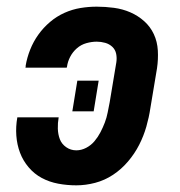

<svg xmlns="http://www.w3.org/2000/svg" viewBox="-20 -548 540 576"><path d="M209 8Q181 8 154.5 3Q128 -2 105.5 -14Q83 -26 66 -46Q49 -66 40 -90Q31 -114 29 -141Q27 -168 32 -196H156Q153 -179 153.5 -162Q154 -145 159.5 -130.5Q165 -116 178.5 -106.5Q192 -97 209 -97Q224 -97 238.5 -104.5Q253 -112 263.5 -124.5Q274 -137 281.5 -151.5Q289 -166 294.5 -180.5Q300 -195 303 -210.5Q306 -226 309 -241L329 -361Q331 -374 328.5 -386.5Q326 -399 317 -407.5Q308 -416 295.5 -419.5Q283 -423 270 -423Q255 -423 239 -418.5Q223 -414 210.5 -403Q198 -392 190.5 -377.5Q183 -363 181 -348Q181 -347 180.5 -346Q180 -345 180 -345H56Q57 -346 57 -348Q57 -350 57 -351Q61 -375 70.5 -399Q80 -423 95 -444Q110 -465 130 -482Q150 -499 173.5 -509.5Q197 -520 221.5 -524Q246 -528 270 -528Q296 -528 322 -524.5Q348 -521 371 -511Q394 -501 412.5 -484.5Q431 -468 441.5 -445.5Q452 -423 453.5 -396.5Q455 -370 451 -343L431 -223Q427 -196 419 -168Q411 -140 397.5 -113.5Q384 -87 364 -63.5Q344 -40 319 -23.5Q294 -7 265.5 0.5Q237 8 209 8ZM261 -214H197L212 -306H276Z"/></svg>

Font: Iosevka SS04 Extrabold Oblique
Style: Regular
Weight: 800
Italic angle: -9°
Monospace: yes
Designer: Belleve Invis
Foundry: Belleve Invis
Version: Version 19.0.0; ttfautohint (v1.8.4)